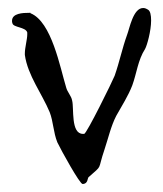

<svg xmlns="http://www.w3.org/2000/svg" viewBox="-20 -438 407 479"><path d="M56 -405V-406H53C37 -406 10 -405 10 -386C10 -384 10 -382 11 -380C13 -369 44 -371 48 -357V-352C48 -340 42 -319 42 -305V-301C49 -250 85 -204 104 -158C113 -135 113 -108 123 -83C133 -62 179 21 186 21C200 21 198 6 201 4C238 -29 222 -10 241 -66C250 -93 257 -124 270 -149C284 -174 300 -199 310 -225C321 -255 324 -288 342 -316C347 -325 357 -361 357 -387C357 -400 355 -411 349 -414C344 -417 341 -418 337 -418C312 -418 303 -366 297 -351C285 -318 278 -283 266 -249C261 -236 196 -104 190 -104H187C156 -104 165 -168 160 -187C158 -199 148 -208 145 -220C130 -269 109 -384 56 -405Z"/></svg>

Font: Ancial
Style: Regular
Weight: 400
Designer: Daytona Mess (Anne-Dauphine Borione)
Foundry: Daytona Mess (Anne-Dauphine Borione)
Version: Version 1.000;Glyphs 3.2 (3192)